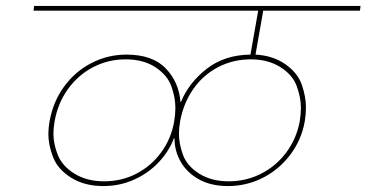

<svg xmlns="http://www.w3.org/2000/svg" viewBox="-20 -760 1235 647"><path d="M867 -724 841 -576Q899 -573 941 -544Q983 -515 997 -474.5Q1011 -434 1011 -398Q1011 -376 1007 -351Q996 -289 958.5 -239Q921 -189 866 -161Q811 -133 748 -133Q692 -133 651.5 -155Q611 -177 589.5 -214Q568 -251 568 -294H566Q550 -251 515.5 -214Q481 -177 432.5 -155Q384 -133 328 -133Q265 -133 220 -161Q175 -189 159 -230Q143 -271 143 -308Q143 -329 147 -351Q159 -418 196.5 -469Q234 -520 289 -548Q344 -576 406 -576Q494 -576 538.5 -529.5Q583 -483 588 -417H590Q617 -482 677 -528.5Q737 -575 824 -576L850 -724H93L95 -740H1195L1193 -724ZM331 -149Q390 -149 440 -175Q490 -201 523.5 -247Q557 -293 567 -351Q571 -375 571 -397Q571 -431 557.5 -469Q544 -507 503.5 -533.5Q463 -560 403 -560Q345 -560 294.5 -534Q244 -508 209.5 -460.5Q175 -413 164 -351Q160 -329 160 -309Q160 -275 175 -237.5Q190 -200 231.5 -174.5Q273 -149 331 -149ZM990 -351Q994 -375 994 -397Q994 -431 980 -469.5Q966 -508 924.5 -534Q883 -560 825 -560Q765 -560 714.5 -533.5Q664 -507 631 -459.5Q598 -412 587 -351Q583 -329 583 -309Q583 -276 596.5 -238.5Q610 -201 651 -175Q692 -149 751 -149Q809 -149 859.5 -174.5Q910 -200 944.5 -246Q979 -292 990 -351Z"/></svg>

Font: Fz Poppins Thin
Style: Italic
Weight: 100
Italic angle: -10°
Designer: Ninad Kale (Devanagari), Jonny Pinhorn (Latin)
Foundry: Indian Type Foundry
Version: Vit hóa bi Vntype.Com & FontZin.Com